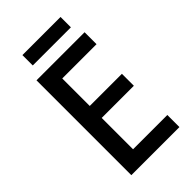

<svg xmlns="http://www.w3.org/2000/svg" viewBox="-259 -942 1022 1022"><g transform="rotate(-45 252.0 -431.0)"><path d="M449 0H87V-714H449V-624H191V-417H433V-327H191V-91H449ZM416 -862V-784H129V-862Z"/></g></svg>

Font: Noto Sans Kannada SemiCondensed Medium
Style: Regular
Weight: 500
Width: 4
Designer: Jelle Bosma - Monotype Design Team
Foundry: Monotype Imaging Inc.
Version: Version 2.005; ttfautohint (v1.8.4.7-5d5b)